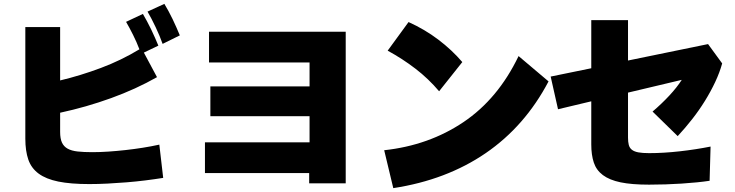

<svg xmlns="http://www.w3.org/2000/svg" viewBox="-20 -883 3800 993"><path d="M830 -863Q840 -847 851 -826.5Q862 -806 872.5 -784.5Q883 -763 892.5 -741Q902 -719 910 -700L821 -656Q807 -696 785 -742.5Q763 -789 743 -823ZM291 -467Q396 -492 501.5 -531.5Q607 -571 701 -628Q687 -665 668 -703Q649 -741 632 -770L719 -811Q729 -794 740 -773.5Q751 -753 761.5 -731.5Q772 -710 781.5 -688Q791 -666 799 -647L724 -611L792 -484Q683 -422 554.5 -375.5Q426 -329 291 -300V-201Q291 -166 300.5 -145.5Q310 -125 330 -114Q350 -103 381.5 -99.5Q413 -96 457 -96Q497 -96 541 -99Q585 -102 630 -107Q675 -112 719 -119Q763 -126 804 -135L824 37Q780 44 732 50Q684 56 634.5 60Q585 64 536 66.5Q487 69 442 69Q345 69 281.5 56Q218 43 180 15Q142 -13 126.5 -57.5Q111 -102 111 -166V-743H291Z M1768 65H1579V12H1040V-147H1581V-282H1068V-436H1581V-560H1061V-719H1768Z M2093 -769Q2177 -731 2247 -678Q2317 -625 2371 -562L2251 -411Q2196 -476 2129 -527.5Q2062 -579 1985 -621ZM2817 -462Q2695 -230 2492 -91Q2289 48 2014 90L1967 -106Q2198 -131 2377 -251.5Q2556 -372 2662 -593Z M3038 -359 2866 -318 2828 -487 3038 -530V-779H3228V-570L3642 -655L3715 -555Q3702 -508 3679 -459Q3656 -410 3626 -361.5Q3596 -313 3560 -267Q3524 -221 3485 -179L3355 -306Q3403 -347 3442 -389Q3481 -431 3506 -470L3228 -404V-171Q3228 -149 3232 -133.5Q3236 -118 3248 -108.5Q3260 -99 3281.5 -95Q3303 -91 3337 -91Q3412 -91 3496 -100.5Q3580 -110 3655 -125L3650 52Q3590 61 3506 66.5Q3422 72 3337 72Q3247 72 3189.5 60Q3132 48 3098 22.5Q3064 -3 3051 -42.5Q3038 -82 3038 -136Z"/></svg>

Font: OA Gothic ExtraBold
Style: Regular
Weight: 800
Designer: Choi Chi-young, Lee Jaesang, Lee Juhyun, Han Dohee
Foundry: DDUNGSANG CORP.
Version: Version 1.000;Build 20210203